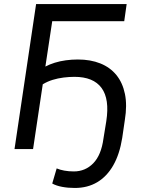

<svg xmlns="http://www.w3.org/2000/svg" viewBox="-20 -739 711 952"><path d="M351 193Q317 193 288 187.5Q259 182 239 171L261 96Q277 103 299 107Q321 111 346 111Q403 111 442.5 70.5Q482 30 493 -52L507 -138Q524 -248 483.5 -303Q443 -358 349 -358Q323 -358 295 -354.5Q267 -351 241 -343Q215 -335 192 -321L144 0H52L159 -719H608L596 -634H239L205 -409Q226 -420 251.5 -428Q277 -436 306.5 -440Q336 -444 366 -444Q429 -444 477.5 -424.5Q526 -405 557 -367Q588 -329 599.5 -273Q611 -217 599 -144L586 -55Q573 26 541.5 81Q510 136 462 164.5Q414 193 351 193Z"/></svg>

Font: Nunitoga
Style: Medium Italic
Weight: 500
Italic angle: -9°
Designer: Vernon Adams
Foundry: Vernon Adams
Version: Version 1.0